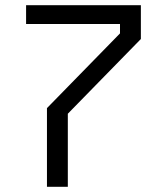

<svg xmlns="http://www.w3.org/2000/svg" viewBox="-20 -716 640 736"><path d="M80 -696V-624H440V-588L160 -301.5V0H240V-280L520 -566.5V-696Z"/></svg>

Font: Kode Mono
Style: Regular
Weight: 400
Monospace: yes
Designer: Isa Ozler
Foundry: Kadena LLC
Version: Version 1.000;gftools[0.9.28]